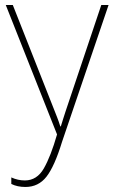

<svg xmlns="http://www.w3.org/2000/svg" viewBox="-20 -734 454 764"><path d="M383 -714 241 -291Q236 -276 231.5 -261.5Q227 -247 222 -231H220Q213 -253 208 -265.5Q203 -278 198 -291L31 -714H3L207 -199Q182 -112 154.5 -64Q127 -16 79 -16Q51 -16 25 -28V-2Q49 10 81 10Q133 10 165 -31Q197 -72 227 -170L412 -714Z"/></svg>

Font: Noto Sans Display SemiCondensed Thin
Style: Regular
Weight: 250
Width: 4
Designer: Monotype Design team
Foundry: Monotype Imaging Inc.
Version: 1.000